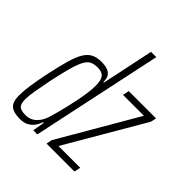

<svg xmlns="http://www.w3.org/2000/svg" viewBox="-203 -882 1028 1028"><g transform="rotate(45 311.5 -367.5)"><path d="M113 8Q79 8 57.5 0Q36 -8 26.5 -27Q17 -46 17 -80Q17 -109 23 -152.5Q29 -196 41 -255Q58 -335 72.5 -386.5Q87 -438 104.5 -466.5Q122 -495 145.5 -506.5Q169 -518 204 -518Q231 -518 249.5 -511Q268 -504 277 -489Q286 -474 286 -448H290L352 -743H392L234 0H203L215 -68H210Q197 -34 179.5 -18Q162 -2 145 3Q128 8 113 8ZM116 -28Q139 -28 156.5 -37Q174 -46 188 -63.5Q202 -81 211 -106Q217 -125 225 -153.5Q233 -182 241 -216Q249 -250 256 -284.5Q263 -319 267 -350.5Q271 -382 271 -405Q271 -447 257 -464.5Q243 -482 210 -482Q184 -482 166.5 -474Q149 -466 136 -443Q123 -420 110 -375Q97 -330 81 -255Q69 -194 62 -153.5Q55 -113 55 -88Q55 -63 61.5 -50Q68 -37 82 -32.5Q96 -28 116 -28ZM304 0 310 -32 567 -474H409L416 -510H623L616 -478L358 -36H523L515 0Z"/></g></svg>

Font: Saira UltraCondensed ExtraLight
Style: Italic
Weight: 250
Width: 1
Italic angle: -12°
Designer: Hector Gatti with collaboration of the Omnibus-Type team
Foundry: Omnibus-Type
Version: Version 1.101